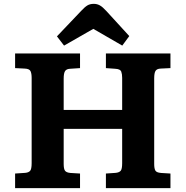

<svg xmlns="http://www.w3.org/2000/svg" viewBox="-20 -978 965 998"><path d="M58.5 0V-76L111 -79.5Q128 -81 136.2 -89.5Q144.5 -98 144.5 -130V-573Q144.5 -596.5 138.5 -608.5Q132.5 -620.5 108.5 -621.5L58.5 -624V-700H396V-624L343.5 -620.5Q325 -619.5 318 -608.2Q311 -597 311 -569.5V-406.5H615V-573.5Q615 -593 610.2 -606Q605.5 -619 579 -620.5L530.5 -624V-700H866V-624L814.5 -621.5Q795.5 -620.5 788.5 -609.7Q781.5 -599 781.5 -570.5V-126Q781.5 -102.5 787.3 -91.8Q793 -81 817 -79L866 -76V0H530.5V-76L581.5 -79.5Q600 -81.5 607.5 -90.5Q615 -99.5 615 -130V-308H311V-126Q311 -100 318 -90.5Q325 -81 346 -79L396 -76V0ZM313 -741 276 -789 403 -922.5Q420.5 -941.5 434.2 -949.8Q448 -958 467.5 -958Q484.5 -958 499 -950Q513.5 -942 533 -920.5L652 -790.5L615.5 -741L465 -828Z"/></svg>

Font: Literata Variable Black
Style: Regular
Weight: 900
Designer: Latin by Veronika Burian and Jose Scaglione. Greek by Irene Vlachou. Cyrillic by Vera Evstafieva.
Foundry: TypeTogether
Version: Version 3.021